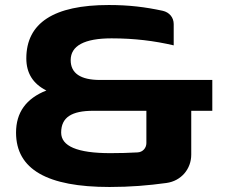

<svg xmlns="http://www.w3.org/2000/svg" viewBox="-20 -733 904 766"><path d="M827 -414H379C301 -414 262 -441 262 -493C262 -550 316 -580 425 -580C516 -580 596 -570 673 -552V-637C673 -663 656 -684 629 -690C559 -705 495 -713 414 -713C194 -713 85 -641 85 -500C85 -442 111 -399 165 -372C84 -340 44 -284 44 -204C44 -57 169 13 417 13C500 13 571 7 644 -3C703 -11 743 -59 743 -116V-291H827ZM224 -204C224 -265 266 -291 352 -291H564V-162C564 -143 550 -126 529 -125C493 -123 458 -122 420 -122C288 -122 224 -150 224 -204Z"/></svg>

Font: LT Wave UI Medium
Style: Regular
Weight: 500
Designer: Daniel Lyons
Foundry: New Value
Version: Version 2.5 (Glyphs App)